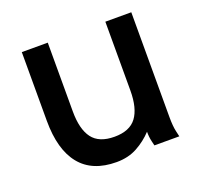

<svg xmlns="http://www.w3.org/2000/svg" viewBox="-97 -615 763 733"><g transform="rotate(-20 284.0 -248.5)"><path d="M167 -507.8V-228.5Q167 -156.2 194.3 -119.6Q221.7 -83 284.2 -83Q346.2 -83 373.5 -119.6Q400.9 -156.2 400.9 -228.5V-507.8H506.3V-82Q506.3 -44.9 511.5 -22.5Q516.6 0 516.6 0H415.5Q415.5 0 411.1 -18.3Q406.7 -36.6 406.7 -58.6Q379.4 -29.3 343 -9.3Q306.6 10.7 258.8 10.7Q160.6 10.7 111.1 -50.3Q61.5 -111.3 61.5 -228.5V-507.8Z"/></g></svg>

Font: Giphurs Medium
Style: Regular
Weight: 500
Version: Version 0.920; ttfautohint (v1.8.4.7-5d5b)